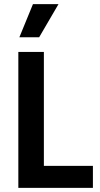

<svg xmlns="http://www.w3.org/2000/svg" viewBox="-20 -912 484 932"><path d="M69 0V-660H193V0ZM100 0V-107H431V0ZM170 -731H74L140 -892H264Z"/></svg>

Font: Bricolage Grotesque SemiCondensed SemiBold
Style: Regular
Weight: 600
Width: 4
Designer: Mathieu Triay
Foundry: Atelier Triay
Version: Version 1.001;gftools[0.9.33.dev8+g029e19f]